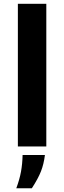

<svg xmlns="http://www.w3.org/2000/svg" viewBox="-20 -772 338 1012"><path d="M74.2 -752H224.1V0H74.2ZM147.9 220.2H65.9Q83 174.3 90.6 133.1Q98.1 91.8 99.1 44.9H216.8Q210.9 92.8 196 130.9Q181.2 168.9 147.9 220.2Z"/></svg>

Font: Sarala
Style: Bold
Weight: 700
Designer: Andres Torresi
Foundry: Huerta Tipografica
Version: Version 1.004;PS 001.003;hotconv 1.0.70;makeotf.lib2.5.58329